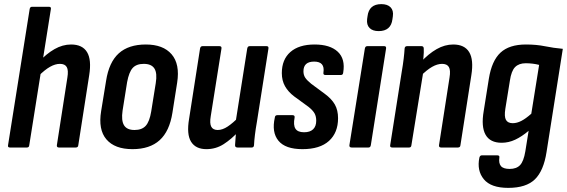

<svg xmlns="http://www.w3.org/2000/svg" viewBox="-20 -716 2753 932"><path d="M28 0Q17 0 19 -11L124 -672Q126 -683 135 -683H218Q229 -683 227 -672L122 -11Q121 0 111 0ZM266 0Q255 0 256 -11L307 -339Q313 -375 304 -390.5Q295 -406 271 -406Q248 -406 222.5 -391.5Q197 -377 166 -346V-413Q205 -455 244.5 -477.5Q284 -500 325 -500Q380 -500 402.5 -463Q425 -426 413 -351L360 -11Q359 0 348 0Z M623 8Q537 8 496.5 -39.5Q456 -87 471 -177L495 -324Q509 -414 556.5 -457Q604 -500 688 -500Q772 -500 813 -452.5Q854 -405 840 -315L817 -169Q803 -79 755 -35.5Q707 8 623 8ZM633 -85Q669 -85 687.5 -105.5Q706 -126 714 -175L736 -312Q744 -361 729.5 -383.5Q715 -406 678 -406Q642 -406 624 -386Q606 -366 597 -317L575 -179Q568 -131 582 -108Q596 -85 633 -85Z M982 8Q930 8 907.5 -28Q885 -64 898 -140L951 -480Q953 -492 963 -492H1045Q1057 -492 1055 -480L1003 -152Q997 -117 1005.5 -101Q1014 -85 1037 -85Q1060 -85 1085.5 -102Q1111 -119 1140 -149V-80Q1104 -41 1066 -16.5Q1028 8 982 8ZM1133 0Q1121 0 1121 -11Q1122 -29 1124 -53Q1126 -77 1128 -95L1124 -125L1180 -480Q1182 -492 1192 -492H1274Q1285 -492 1283 -480L1227 -124Q1221 -90 1217.5 -61.5Q1214 -33 1213 -11Q1212 0 1202 0Z M1448 8Q1365 8 1331.5 -33Q1298 -74 1314 -145Q1315 -157 1326 -157H1400Q1412 -157 1410 -145Q1403 -109 1414 -91.5Q1425 -74 1456 -74Q1485 -74 1500 -88.5Q1515 -103 1515 -130Q1515 -151 1507 -165.5Q1499 -180 1478 -197L1408 -248Q1379 -270 1363.5 -297.5Q1348 -325 1348 -361Q1348 -427 1389.5 -463.5Q1431 -500 1507 -500Q1582 -500 1619.5 -465Q1657 -430 1646 -364Q1645 -352 1635 -352H1559Q1548 -352 1550 -364Q1558 -417 1505 -417Q1453 -417 1453 -370Q1453 -352 1461.5 -339Q1470 -326 1491 -309L1556 -261Q1590 -236 1605.5 -208.5Q1621 -181 1621 -142Q1621 -72 1577 -32Q1533 8 1448 8Z M1687 0Q1675 0 1676 -11L1751 -480Q1753 -492 1763 -492H1845Q1856 -492 1854 -480L1780 -11Q1778 0 1769 0ZM1818 -565Q1789 -565 1774 -580Q1759 -595 1762 -623L1764 -637Q1771 -696 1831 -696Q1861 -696 1876 -680.5Q1891 -665 1887 -637L1885 -623Q1878 -565 1818 -565Z M2121 0Q2110 0 2111 -11L2162 -339Q2168 -375 2159 -390.5Q2150 -406 2126 -406Q2103 -406 2077.5 -391.5Q2052 -377 2021 -346V-413Q2060 -455 2099.5 -477.5Q2139 -500 2180 -500Q2235 -500 2257.5 -463Q2280 -426 2268 -351L2215 -11Q2214 0 2203 0ZM1884 0Q1872 0 1874 -11L1930 -367Q1936 -401 1939.5 -431Q1943 -461 1944 -480Q1945 -492 1956 -492H2026Q2037 -492 2037 -480Q2038 -463 2035.5 -437.5Q2033 -412 2030 -394L2035 -369L1977 -11Q1976 0 1966 0Z M2533 -500Q2584 -500 2625.5 -491.5Q2667 -483 2712 -479L2633 22Q2619 113 2576.5 154.5Q2534 196 2447 196Q2363 196 2328.5 154Q2294 112 2307 49Q2310 38 2319 38H2394Q2406 38 2404 49Q2400 76 2411.5 90Q2423 104 2454 104Q2487 104 2504.5 85.5Q2522 67 2530 19L2546 -81Q2513 -53 2481 -38Q2449 -23 2415 -23Q2359 -23 2337 -62Q2315 -101 2328 -177L2353 -334Q2367 -421 2409.5 -460.5Q2452 -500 2533 -500ZM2469 -118Q2489 -118 2510.5 -129Q2532 -140 2559 -164L2597 -401Q2582 -405 2565 -407Q2548 -409 2532 -409Q2499 -409 2480.5 -390.5Q2462 -372 2455 -324L2433 -188Q2427 -150 2436 -134Q2445 -118 2469 -118Z"/></svg>

Font: Sofia Sans Condensed
Style: Bold Italic
Weight: 700
Italic angle: -9°
Version: Version 4.100